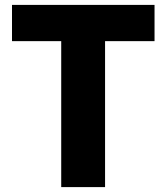

<svg xmlns="http://www.w3.org/2000/svg" viewBox="-20 -764 680 784"><path d="M230 0H409V-596H611V-744H29V-596H230Z"/></svg>

Font: Noto Sans CJK JP Black
Style: Regular
Weight: 900
Designer: Ryoko NISHIZUKA (kana & ideographs); Paul D. Hunt (Latin, Greek & Cyrillic); Wenlong ZHANG (bopomofo); Sandoll Communica
Foundry: Adobe Systems Incorporated
Version: Version 1.004;PS 1.004;hotconv 1.0.82;makeotf.lib2.5.63406